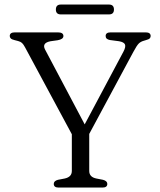

<svg xmlns="http://www.w3.org/2000/svg" viewBox="-20 -846 720 866"><path d="M464 -16.5Q464 0 442 0H244.5Q222.5 0 222.5 -16.5Q222.5 -30 241.5 -35L272.5 -41Q304 -48 304 -75V-240.5L93 -632.5Q85.5 -646.5 79.2 -652.2Q73 -658 61.5 -661L46 -665Q33 -668 28.5 -672.8Q24 -677.5 24 -683.5Q24 -700 47 -700H241Q266 -700 266 -683.5Q266 -669 240 -664.5L208 -660Q168 -652.5 183 -623L362 -285L537 -613.5Q548 -634.5 543.8 -645.2Q539.5 -656 517 -660L475.5 -665.5Q456.5 -669 456.5 -683.5Q456.5 -700 479 -700H637Q659.5 -700 659.5 -683.5Q659.5 -677.5 655.5 -673Q651.5 -668.5 638 -665L631.5 -663Q615.5 -659 606.2 -650Q597 -641 581.5 -612L382.5 -242V-75Q382.5 -47.5 414 -41L444.5 -35Q464 -30 464 -16.5ZM232 -803Q232 -825.5 254.5 -825.5H471.5Q494 -825.5 494 -803Q494 -781 471.5 -781H254.5Q232 -781 232 -803Z"/></svg>

Font: Fraunces 9pt Soft Light
Style: Regular
Weight: 300
Version: Version 1.000;[0bf87f6ff]